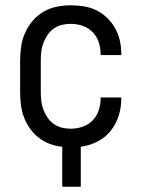

<svg xmlns="http://www.w3.org/2000/svg" viewBox="-20 -548 540 725"><path d="M215 157V6Q191 4 168.5 -4.5Q146 -13 126.5 -28Q107 -43 93 -63Q79 -83 70.5 -105.5Q62 -128 59 -152Q56 -176 56 -200V-320Q56 -347 60 -373.5Q64 -400 75 -424.5Q86 -449 103.5 -469.5Q121 -490 144 -503.5Q167 -517 193.5 -522.5Q220 -528 247 -528Q272 -528 297 -524Q322 -520 344 -509Q366 -498 384.5 -480.5Q403 -463 415 -441Q427 -419 432.5 -394.5Q438 -370 438 -345V-340H360V-343Q360 -366 353 -388Q346 -410 330 -426.5Q314 -443 292 -450.5Q270 -458 247 -458Q230 -458 213.5 -454Q197 -450 183 -440Q169 -430 159.5 -416Q150 -402 144 -386.5Q138 -371 136 -354Q134 -337 134 -320V-200Q134 -183 136 -166Q138 -149 144 -133.5Q150 -118 159.5 -104Q169 -90 183 -80Q197 -70 213.5 -66Q230 -62 247 -62Q270 -62 292 -69.5Q314 -77 330 -93.5Q346 -110 353 -132Q360 -154 360 -177V-180H438V-175Q438 -142 428 -110.5Q418 -79 397.5 -53.5Q377 -28 347 -13Q317 2 285 6V157Z"/></svg>

Font: Iosevka Fixed
Style: Regular
Weight: 400
Monospace: yes
Designer: Belleve Invis
Foundry: Belleve Invis
Version: Version 33.2.4